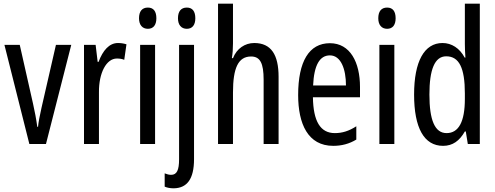

<svg xmlns="http://www.w3.org/2000/svg" viewBox="-20 -780 2683 1040"><path d="M139 0H229L366 -537H283L205 -197C195 -153 188 -116 186 -93H182C176 -137 168 -178 159 -218L87 -537H4Z M619 -547C572 -547 537 -507 514 -445H509L498 -537H435V0H516V-280C515 -385 556 -463 613 -463C628 -463 641 -461 653 -456L665 -540C649 -545 634 -547 619 -547Z M781 -739C750 -739 733 -719 733 -681C733 -645 751 -624 781 -624C811 -624 827 -645 827 -681C827 -718 812 -739 781 -739ZM820 -537H739V0H820Z M944 -681C944 -645 962 -624 992 -624C1022 -624 1038 -645 1038 -681C1038 -718 1023 -739 992 -739C961 -739 944 -719 944 -681ZM921 240C993 239 1031 190 1031 82V-537H950V83C950 141 938 167 907 167C896 167 884 164 872 159V231C886 237 902 240 921 240Z M1242 -545V-760H1161V0H1242V-279C1242 -413 1271 -474 1340 -474C1389 -474 1408 -438 1408 -348V0H1489V-364C1489 -483 1449 -547 1357 -547C1307 -547 1262 -517 1242 -465H1236C1240 -489 1242 -516 1242 -545Z M1767 -546C1654 -546 1595 -447 1595 -265C1595 -109 1648 10 1785 10C1831 10 1872 -1 1910 -24V-96C1870 -70 1833 -59 1794 -59C1715 -59 1677 -123 1675 -253H1930V-309C1930 -442 1877 -546 1767 -546ZM1767 -480C1827 -480 1854 -405 1854 -317H1676C1681 -428 1712 -480 1767 -480Z M2077 -739C2046 -739 2029 -719 2029 -681C2029 -645 2047 -624 2077 -624C2107 -624 2123 -645 2123 -681C2123 -718 2108 -739 2077 -739ZM2116 -537H2035V0H2116Z M2380 10C2432 10 2469 -17 2498 -68H2503L2514 0H2579V-760H2498V-542C2498 -521 2499 -498 2501 -468H2497C2470 -519 2426 -547 2377 -547C2278 -547 2223 -447 2223 -268C2223 -87 2277 10 2380 10ZM2399 -59C2335 -59 2306 -130 2306 -268C2306 -402 2334 -475 2397 -475C2467 -475 2498 -412 2498 -274V-244C2498 -120 2464 -59 2399 -59Z"/></svg>

Font: Noto Sans Gujarati ExtraCondensed
Style: Regular
Weight: 400
Width: 2
Designer: Jelle Bosma - Monotype Design Team, Universal Thirst
Foundry: Monotype Imaging Inc.
Version: Version 2.106